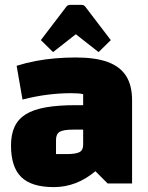

<svg xmlns="http://www.w3.org/2000/svg" viewBox="-20 -750 605 785"><path d="M200 15Q109 15 67 -26Q25 -67 25 -155Q25 -200 39.5 -231.5Q54 -263 85 -282.5Q116 -302 166.5 -311Q217 -320 290 -320H350V-220H278Q239 -220 224 -211Q209 -202 209 -178V-120H251Q290 -120 305 -128Q320 -136 320 -158V-365Q305 -369 270 -369Q225 -369 176 -363Q127 -357 72 -343L48 -481Q86 -493 125.5 -500.5Q165 -508 206.5 -511.5Q248 -515 290 -515Q370 -515 420.5 -496.5Q471 -478 495.5 -439.5Q520 -401 520 -340V0H420L370 -50Q293 15 200 15ZM197 -537 147 -586 250 -721Q256 -730 266 -730H314Q324 -730 330 -721L433 -586L383 -537L290 -610Z"/></svg>

Font: Changa ExtraBold
Style: Regular
Weight: 800
Designer: Eduardo Rodriguez Tunni
Foundry: Eduardo Rodriguez Tunni
Version: Version 3.002; ttfautohint (v1.8.2)